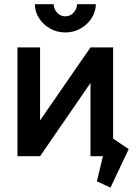

<svg xmlns="http://www.w3.org/2000/svg" viewBox="-20 -729 637 896"><path d="M284.7 -577.6Q245.1 -577.6 212.9 -596.2Q180.7 -614.7 161.6 -645Q142.6 -675.3 142.6 -709.5H230.5Q230.5 -688 246.1 -670.4Q261.7 -652.8 284.7 -652.8Q308.1 -652.8 323.7 -670.4Q339.4 -688 339.4 -709.5H427.2Q427.2 -675.3 408 -645Q388.7 -614.7 356.4 -596.2Q324.2 -577.6 284.7 -577.6ZM402.3 -507.8H507.8V-82L580.6 -33.2L495.6 146.5L432.1 117.2L460.4 0H402.3V-341.8L167 0H61.5V-507.8H167V-167Z"/></svg>

Font: Giphurs Medium
Style: Regular
Weight: 500
Version: Version 0.920; ttfautohint (v1.8.4.7-5d5b)